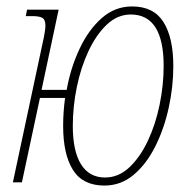

<svg xmlns="http://www.w3.org/2000/svg" viewBox="-20 -566 595 596"><path d="M20 0 112 -431Q116 -448 118.5 -463.5Q121 -479 121 -486Q121 -505 111.5 -510.5Q102 -516 80 -516H60L64 -536H162L109 -287H187Q199 -355 227 -414.5Q255 -474 296 -510Q337 -546 390 -546Q457 -546 487.5 -497.5Q518 -449 518 -361Q518 -296 503.5 -230.5Q489 -165 461.5 -110.5Q434 -56 394.5 -23Q355 10 304 10Q237 10 206.5 -38.5Q176 -87 176 -175Q176 -218 182 -262H104L48 0ZM306 -15Q348 -15 381.5 -46.5Q415 -78 439 -129Q463 -180 475.5 -241Q488 -302 488 -361Q488 -521 386 -521Q345 -521 312 -490Q279 -459 255 -408Q231 -357 218.5 -296Q206 -235 206 -175Q206 -97 231.5 -56Q257 -15 306 -15Z"/></svg>

Font: Noto Serif ExtraCondensed Thin
Style: Italic
Weight: 100
Width: 2
Italic angle: -12°
Designer: Monotype Design Team
Foundry: Monotype Imaging Inc.
Version: Version 2.013